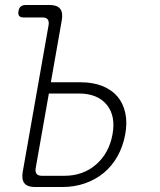

<svg xmlns="http://www.w3.org/2000/svg" viewBox="-20 -750 640 770"><path d="M184 -420H304Q353 -420 390.5 -405Q428 -390 451 -363Q474 -336 482.5 -297Q491 -258 482 -210Q473 -162 451 -123Q429 -84 396.5 -57Q364 -30 321.5 -15Q279 0 230 0H120Q90 0 78 -15Q66 -30 71 -60L175 -650Q177 -665 171 -672.5Q165 -680 150 -680H75Q62 -680 57 -686Q52 -692 54 -705Q56 -718 63.5 -724Q71 -730 84 -730H179Q209 -730 221 -715Q233 -700 228 -670ZM123 -75Q121 -60 127 -52.5Q133 -45 148 -45H238Q313 -45 365 -90Q417 -135 431 -210Q445 -285 408 -330Q371 -375 296 -375H176Z"/></svg>

Font: Maple Mono Thin
Style: Italic
Weight: 250
Italic angle: -10°
Monospace: yes
Designer: subframe7536
Version: Version 7.000